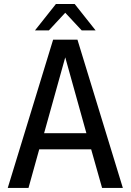

<svg xmlns="http://www.w3.org/2000/svg" viewBox="-20 -924 642 944"><path d="M254.9 -904.3H347.2L450.2 -774.4H381.8L300.8 -861.3L220.2 -774.4H151.9ZM241.2 -729H360.8L584 0H481.9L428.2 -189.9H172.9L120.1 0H18.1ZM404.8 -269 300.8 -642.1 196.8 -269Z"/></svg>

Font: Vazir Code Hack
Style: Code-Hack
Weight: 400
Foundry: DejaVu fonts team - Redesigned by Saber Rastikerdar
Version: Version 1.1.2